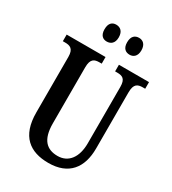

<svg xmlns="http://www.w3.org/2000/svg" viewBox="-219 -1030 1035 1155"><g transform="rotate(30 299.0 -452.5)"><path d="M401 -798C425 -798 450 -813 450 -856C450 -900 425 -915 401 -915C374 -915 351 -900 351 -856C351 -813 374 -798 401 -798ZM242 -798C268 -798 293 -813 293 -856C293 -900 268 -915 242 -915C216 -915 194 -900 194 -856C194 -813 216 -798 242 -798ZM303 10C444 10 509 -76 509 -209V-599C509 -659 534 -668 569 -668H585V-714H376V-668H391C426 -668 450 -659 450 -603V-211C450 -115 406 -54 330 -54C256 -54 208 -95 208 -210V-599C208 -659 233 -668 268 -668H283V-714H13V-668H29C63 -668 89 -659 89 -603V-217C89 -53 174 10 303 10Z"/></g></svg>

Font: Noto Serif Sinhala ExtraCondensed SemiBold
Style: Regular
Weight: 600
Width: 2
Designer: Jelle Bosma - Monotype Design Team
Foundry: Monotype Imaging Inc.
Version: Version 2.007